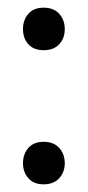

<svg xmlns="http://www.w3.org/2000/svg" viewBox="-20 -468 229 501"><path d="M40 -392Q40 -416 54 -432Q68 -448 94 -448Q120 -448 134.5 -432Q149 -416 149 -392Q149 -368 134.5 -352.5Q120 -337 94 -337Q68 -337 54 -352.5Q40 -368 40 -392ZM40 -42Q40 -66 54 -82Q68 -98 94 -98Q120 -98 134.5 -82Q149 -66 149 -42Q149 -19 134.5 -3Q120 13 94 13Q68 13 54 -3Q40 -19 40 -42Z"/></svg>

Font: Baloo 2
Style: Regular
Weight: 400
Designer: Sarang Kulkarni and Ek Type
Foundry: Ek Type
Version: Version 1.640;hotconv 1.0.111;makeotfexe 2.5.65597; ttfautoh